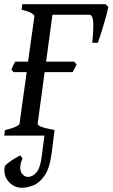

<svg xmlns="http://www.w3.org/2000/svg" viewBox="-21 -635 527 899"><path d="M2 141.6Q7.8 134.8 21.5 124.8Q35.2 114.7 50 105.7Q64.9 96.7 74.2 92.8Q76.2 95.2 79.3 99.4Q82.5 103.5 84.5 107.4Q73.7 130.4 73.7 149.9Q73.7 170.4 85.2 181.9Q96.7 193.4 109.4 193.4Q130.4 193.4 148.7 173.6Q167 153.8 174.3 97.7L187 0H-1L2 -25.9Q32.7 -32.7 51 -41Q69.3 -49.3 70.3 -55.7L104 -297.4H42.5L32.2 -309.1Q39.6 -328.1 50.3 -346.2H110.4L140.1 -559.1Q140.6 -564.9 125.7 -573.7Q110.8 -582.5 80.1 -589.4L83.5 -615.2H473.1L486.3 -602.5Q483.9 -589.8 478 -567.6Q472.2 -545.4 464.6 -520Q457 -494.6 449.7 -471.7Q442.4 -448.7 437 -434.6H411.1Q414.1 -466.8 415.5 -497.1Q417 -527.3 413.3 -546.6Q409.7 -565.9 397 -565.9H224.6L194.8 -346.2H326.7L337.4 -332.5L319.3 -297.4H188L155.3 -55.7Q154.3 -49.3 169.7 -42.5Q185.1 -35.6 234.4 -25.9L220.7 83.5Q211.9 151.9 188.2 186.5Q164.6 221.2 135.5 232.7Q106.4 244.1 82 244.1Q47.9 244.1 23.7 220.2Q-0.5 196.3 -0.5 162.6Q-0.5 153.8 2 141.6Z"/></svg>

Font: Gentium Book Plus
Style: Italic
Weight: 400
Italic angle: -8°
Designer: Victor Gaultney, Annie Olsen, Iska Routamaa, Becca Hirsbrunner
Foundry: SIL International
Version: Version 6.101